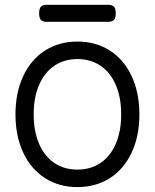

<svg xmlns="http://www.w3.org/2000/svg" viewBox="-20 -762 640 793"><path d="M458 -707Q458 -688 450.9 -679.9Q443.8 -671.9 427.2 -671.9H172.4Q155.8 -671.9 148.7 -679.9Q141.6 -688 141.6 -707Q141.6 -726.1 148.7 -734.1Q155.8 -742.2 172.4 -742.2H427.2Q443.8 -742.2 450.9 -734.1Q458 -726.1 458 -707ZM555.7 -289.6Q555.7 -200.2 523.9 -132.1Q492.2 -64 434.1 -26.6Q376 10.7 299.8 10.7Q223.6 10.7 165.5 -26.6Q107.4 -64 75.7 -132.1Q43.9 -200.2 43.9 -289.6Q43.9 -378.9 75.7 -447.3Q107.4 -515.6 165.5 -553Q223.6 -590.3 299.8 -590.3Q376 -590.3 434.1 -553Q492.2 -515.6 523.9 -447.3Q555.7 -378.9 555.7 -289.6ZM119.1 -289.6Q119.1 -219.7 141.4 -168.2Q163.6 -116.7 204.3 -89.1Q245.1 -61.5 299.8 -61.5Q354.5 -61.5 395.3 -89.1Q436 -116.7 458.3 -168.2Q480.5 -219.7 480.5 -289.6Q480.5 -359.4 458.3 -411.1Q436 -462.9 395 -490.5Q354 -518.1 299.8 -518.1Q245.6 -518.1 204.6 -490.5Q163.6 -462.9 141.4 -411.1Q119.1 -359.4 119.1 -289.6Z"/></svg>

Font: Courier Prime Sans
Style: Regular
Weight: 400
Designer: Alan Dague-Greene
Foundry: Quote-Unquote Apps
Version: Version 3.020